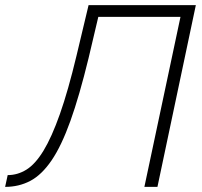

<svg xmlns="http://www.w3.org/2000/svg" viewBox="-33 -730 790 750"><path d="M-13 0 -3 -46Q36 -46 70.5 -67.5Q105 -89 137 -141.5Q169 -194 201 -284.5Q233 -375 266 -513L313 -710H732L582 0H531L672 -664H351L313 -503Q277 -355 242 -257.5Q207 -160 168.5 -103.5Q130 -47 85.5 -23.5Q41 0 -13 0Z"/></svg>

Font: Raleway Light
Style: Italic
Weight: 300
Italic angle: -12°
Designer: Matt McInerney, Pablo Impallari, Rodrigo Fuenzalida
Foundry: Matt McInerney, Pablo Impallari, Rodrigo Fuenzalida
Version: Version 4.026